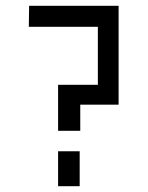

<svg xmlns="http://www.w3.org/2000/svg" viewBox="-20 -640 510 660"><path d="M80.1 -620.1H387.7V-280.3H255.9V-190.4H179.7V-348.6H316.4V-547.9H79.1ZM179.7 -120.1V0H253.9V-120.1Z"/></svg>

Font: Geo
Style: Regular
Weight: 500
Version: Version 001.2